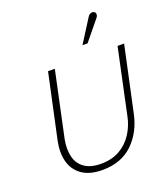

<svg xmlns="http://www.w3.org/2000/svg" viewBox="-129 -778 769 880"><g transform="rotate(-20 255.5 -338.0)"><path d="M443 -185 511 -501H479L412 -186Q403 -139 378.5 -101Q354 -63 315.5 -41Q277 -19 224 -19Q174 -19 144 -40Q114 -61 105 -98.5Q96 -136 105 -182L173 -501H140L72 -185Q61 -131 72.5 -87Q84 -43 121 -16.5Q158 10 221 10Q312 10 368.5 -44Q425 -98 443 -185ZM430 -652Q435 -657 437 -663Q439 -669 438 -674.5Q437 -680 431 -683Q427 -686 421 -685.5Q415 -685 409.5 -681.5Q404 -678 400 -671L329 -559H354Z"/></g></svg>

Font: Advent Pro ExtraLight
Style: Italic
Weight: 250
Italic angle: -12°
Version: Version 3.000